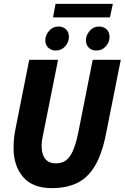

<svg xmlns="http://www.w3.org/2000/svg" viewBox="-20 -960 644 992"><path d="M248 12Q148 12 99 -46Q50 -104 50 -195Q50 -224 53 -250Q56 -276 62 -304L131 -651H280L207 -286Q203 -266 199 -246Q195 -226 195 -206Q195 -163 213.5 -139.5Q232 -116 268 -116Q297 -116 318 -129.5Q339 -143 355 -177Q371 -211 384 -273L459 -651H604L527 -265Q506 -161 469 -100.5Q432 -40 377.5 -14Q323 12 248 12ZM268 -699Q245 -699 229.5 -713.5Q214 -728 214 -752Q214 -778 233.5 -800.5Q253 -823 283 -823Q306 -823 321 -808.5Q336 -794 336 -769Q336 -743 317 -721Q298 -699 268 -699ZM477 -699Q454 -699 439 -713.5Q424 -728 424 -752Q424 -778 443.5 -800.5Q463 -823 492 -823Q515 -823 530.5 -808.5Q546 -794 546 -769Q546 -743 527 -721Q508 -699 477 -699ZM254 -870 267 -940H563L548 -870Z"/></svg>

Font: Source Code Pro ExtraLight ExtraBold
Style: Italic
Weight: 800
Italic angle: -11°
Monospace: yes
Version: Version 1.016;hotconv 1.0.116;makeotfexe 2.5.65601